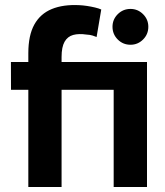

<svg xmlns="http://www.w3.org/2000/svg" viewBox="-20 -748 660 768"><path d="M385 -710 366.4 -600Q360.3 -602.7 350.3 -605.8Q340.3 -609 326 -609.7Q295 -614.3 272.7 -608.2Q250.3 -602 238.3 -581Q226.3 -560 226.3 -520V-500H568V0H434.7V-388.7H226.3V0H93.3V-388.7H24L23.7 -500H93.3V-535.3Q93.3 -606.6 117.3 -649.8Q141.3 -693 187 -711.8Q232.7 -730.7 298 -727.3Q311.7 -726.7 328.2 -724.2Q344.7 -721.7 360.2 -718Q375.7 -714.3 385 -710ZM502 -569Q472 -569 451 -590Q430 -611 430 -641Q430 -670.3 451 -691.3Q472 -712.3 502 -712.3Q531.3 -712.3 552.3 -691.3Q573.3 -670.3 573.3 -641Q573.3 -611 552.3 -590Q531.3 -569 502 -569Z"/></svg>

Font: Nata Sans
Style: Regular
Weight: 400
Designer: Daniel Uzquiano Cruz
Version: Version 1.001